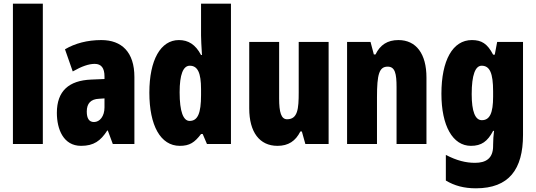

<svg xmlns="http://www.w3.org/2000/svg" viewBox="-20 -780 2903 1040"><path d="M212 0V-760H50V0Z M529 -563C453 -563 386 -545 332 -513L374 -393C423 -421 461 -434 493 -434C529 -434 546 -411 546 -366V-352L474 -349C353 -344 288 -287 288 -169C288 -79 324 10 419 10C488 10 525 -17 561 -73H564L591 0H708V-363C708 -498 639 -563 529 -563ZM516 -245 546 -247V-198C546 -151 521 -119 489 -119C463 -119 450 -138 450 -176C450 -220 472 -243 516 -245Z M954 10C1007 10 1034 -8 1069 -54H1078L1101 0H1231V-760H1069V-588C1069 -567 1071 -532 1074 -482H1069C1039 -539 1000 -563 949 -563C850 -563 789 -455 789 -278C789 -101 849 10 954 10ZM1007 -125C973 -125 953 -175 953 -280C953 -376 972 -424 1008 -424C1051 -424 1069 -385 1069 -297V-265C1069 -166 1051 -125 1007 -125Z M1760 -553H1598V-280C1598 -191 1593 -134 1535 -134C1503 -134 1492 -172 1492 -246V-553H1330V-193C1330 -64 1386 10 1483 10C1542 10 1581 -16 1607 -68H1615L1634 0H1760Z M2138 -563C2079 -563 2039 -537 2014 -485H2005L1987 -553H1860V0H2022V-253C2022 -378 2034 -419 2080 -419C2120 -419 2128 -381 2128 -308V0H2290V-360C2290 -489 2234 -563 2138 -563Z M2536 -563C2432 -563 2371 -453 2371 -272C2371 -99 2432 10 2531 10C2588 10 2621 -14 2651 -71H2656C2653 -51 2651 -17 2651 5V11C2651 78 2612 102 2553 102C2504 102 2454 90 2395 59V198C2442 226 2493 240 2558 240C2737 240 2813 137 2813 -49V-553H2673L2660 -484H2651C2620 -544 2588 -563 2536 -563ZM2589 -424C2633 -424 2651 -384 2651 -285V-256C2651 -168 2633 -129 2590 -129C2554 -129 2535 -176 2535 -270C2535 -375 2555 -424 2589 -424Z"/></svg>

Font: Noto Sans Gujarati ExtraCondensed Black
Style: Regular
Weight: 900
Width: 2
Designer: Jelle Bosma - Monotype Design Team, Universal Thirst
Foundry: Monotype Imaging Inc.
Version: Version 2.106